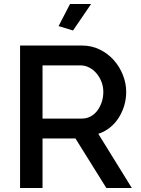

<svg xmlns="http://www.w3.org/2000/svg" viewBox="-20 -937 701 957"><path d="M344 -785 272 -807 329 -917H434ZM80 0V-710H389Q437 -710 477.5 -690Q518 -670 547 -637.5Q576 -605 592.5 -563.5Q609 -522 609 -479Q609 -443 599 -410Q589 -377 571 -349Q553 -321 527 -300.5Q501 -280 470 -270L637 0H510L356 -247H192V0ZM192 -346H388Q412 -346 431.5 -356.5Q451 -367 465 -385.5Q479 -404 487 -428Q495 -452 495 -479Q495 -506 485.5 -530Q476 -554 460.5 -572Q445 -590 424.5 -600.5Q404 -611 382 -611H192Z"/></svg>

Font: Oxford Sans SemiBold
Style: Regular
Weight: 600
Designer: Matt McInerney, Pablo Impallari, Rodrigo Fuenzalida
Foundry: Matt McInerney, Pablo Impallari, Rodrigo Fuenzalida
Version: Version 3.000g; ttfautohint (v1.5) -l 8 -r 28 -G 28 -x 14 -D